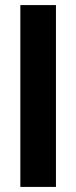

<svg xmlns="http://www.w3.org/2000/svg" viewBox="-20 -735 299 755"><path d="M60 0V-715H200V0Z"/></svg>

Font: DM Sans 28pt ExtraBold
Style: Regular
Weight: 800
Version: Version 4.004;gftools[0.9.30]